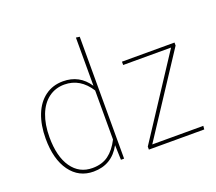

<svg xmlns="http://www.w3.org/2000/svg" viewBox="-124 -906 1222 1085"><g transform="rotate(-20 487.0 -363.0)"><path d="M451 -733V0H432L429 -89Q375 10 265 10Q177 10 125 -61.5Q73 -133 73 -258Q73 -338 97 -399.5Q121 -461 167 -495Q213 -529 275 -529Q374 -529 429 -446V-736ZM429 -123V-418Q371 -509 276 -509Q222 -509 181 -478.5Q140 -448 118 -391Q96 -334 96 -258Q96 -141 141.5 -76Q187 -11 266 -11Q324 -11 362.5 -39.5Q401 -68 429 -123ZM943 -501 628 -21H935L933 0H600V-18L915 -499H627V-519H943Z"/></g></svg>

Font: Fira Sans Thin
Style: Regular
Weight: 100
Designer: bBox Type GmbH & Carrois Corporate GbR & Edenspiekermann AG
Foundry: bBox Type GmbH & Carrois Corporate GbR & Edenspiekermann AG
Version: Version 4.301